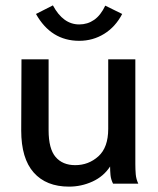

<svg xmlns="http://www.w3.org/2000/svg" viewBox="-20 -684 590 715"><path d="M237 11Q152 11 105.5 -41.5Q59 -94 59 -198L60 -463H161V-199Q161 -130 187 -99.5Q213 -69 260 -69Q310 -69 346.5 -102Q383 -135 383 -204V-463H484V-73Q484 -53 485.5 -35Q487 -17 495 0H401Q393 -16 391.5 -32Q390 -48 390 -64Q366 -27 324.5 -8Q283 11 237 11ZM372 -663 435 -632Q410 -584 368 -558Q326 -532 275 -532Q170 -532 114 -632L177 -664Q215 -593 275 -593Q306 -593 330.5 -610Q355 -627 372 -663Z"/></svg>

Font: Inconsolata SemiExpanded SemiBold
Style: Regular
Weight: 600
Width: 6
Monospace: yes
Designer: Raph Levien, Cyreal, Brenton Simpson
Foundry: Raph Levien, Cyreal, Google
Version: Version 3.001; ttfautohint (v1.8.2.53-6de2)